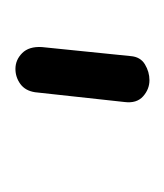

<svg xmlns="http://www.w3.org/2000/svg" viewBox="-2 -810 218 255"><g transform="rotate(-90 107.5 -683.0)"><path d="M128 -594Q116 -594 106.5 -602.5Q97 -611 99 -627L112 -746Q114 -759 123 -765.5Q132 -772 143 -772Q155 -772 164 -763Q173 -754 172 -737L160 -619Q159 -606 149 -600Q139 -594 128 -594Z"/></g></svg>

Font: Edu NSW ACT Foundation
Style: Regular
Weight: 400
Designer: Tina and Corey Anderson
Foundry: Google for Education
Version: Version 1.003